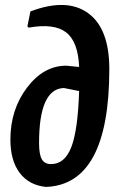

<svg xmlns="http://www.w3.org/2000/svg" viewBox="-20 -727 474 757"><path d="M161 10Q94 3 57.5 -45.5Q21 -94 21 -177Q21 -295 86.5 -381.5Q152 -468 241 -468Q255 -467 292 -463Q288 -563 240.5 -599.5Q193 -636 93 -618L88 -623L100 -682Q243 -736 327 -675.5Q411 -615 411 -455Q411 1 161 10ZM134 -163Q134 -118 145 -99Q156 -80 181 -80Q235 -80 261 -146.5Q287 -213 292 -368L232 -380Q134 -377 134 -163Z"/></svg>

Font: Alegreya Sans SC
Style: Bold Italic
Weight: 700
Italic angle: -7°
Designer: Juan Pablo del Peral
Foundry: Huerta Tipografica
Version: Version 2.007